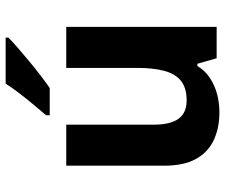

<svg xmlns="http://www.w3.org/2000/svg" viewBox="-80 -726 816 697"><g transform="rotate(-90 328.5 -378.0)"><path d="M579 -546V0H465L445 -70H437Q420 -42 393.5 -24.5Q367 -7 335 1.5Q303 10 269 10Q211 10 167 -11Q123 -32 99 -76Q75 -120 75 -190V-546H224V-227Q224 -169 245 -139Q266 -109 312 -109Q358 -109 383.5 -130Q409 -151 419.5 -191Q430 -231 430 -289V-546ZM540 -756Q526 -742 503 -722Q480 -702 453.5 -680Q427 -658 401.5 -638.5Q376 -619 357 -606H258V-619Q274 -638 295.5 -663.5Q317 -689 338 -716.5Q359 -744 373 -766H540Z"/></g></svg>

Font: Noto Sans Kannada
Style: Regular
Weight: 400
Designer: Jelle Bosma - Monotype Design Team
Foundry: Monotype Imaging Inc.
Version: Version 2.003